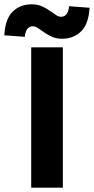

<svg xmlns="http://www.w3.org/2000/svg" viewBox="-68 -872 436 892"><path d="M77 0V-652H224V0ZM221 -692Q194 -692 174 -701Q154 -710 138 -721Q122 -732 109 -741Q96 -750 84 -750Q70 -750 60 -739Q50 -728 47 -701L-48 -708Q-44 -784 -9 -818Q26 -852 79 -852Q106 -852 126 -843Q146 -834 162 -823Q178 -812 191 -803Q204 -794 216 -794Q230 -794 240 -805Q250 -816 253 -843L348 -836Q344 -761 309 -726.5Q274 -692 221 -692Z"/></svg>

Font: Giro Regular
Style: Bold
Weight: 700
Designer: Paul D. Hunt
Foundry: Adobe Systems Incorporated
Version: Version 1.000;PS 1.0;hotconv 1.0.88;makeotf.lib2.5.647800